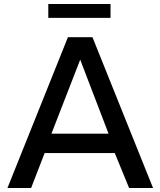

<svg xmlns="http://www.w3.org/2000/svg" viewBox="-20 -935 798 955"><path d="M529.8 -846.2H220.2V-915H529.8ZM550.8 -173.8H202.1L134.8 0H17.1L317.9 -750H439.9L741.2 0H622.1ZM520 -270 378.9 -638.2 235.8 -270Z"/></svg>

Font: Oakes Grotesk Medium
Style: Regular
Weight: 500
Designer: Samuel Oakes
Foundry: Samuel Oakes
Version: Version 1.000;PS 001.000;hotconv 1.0.88;makeotf.lib2.5.64775